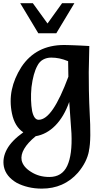

<svg xmlns="http://www.w3.org/2000/svg" viewBox="-20 -838 593 1182"><path d="M3.9 188Q-6.3 134.3 22.5 81.1Q51.3 27.8 123.5 -23.4Q70.3 -59.1 53.7 -138.7Q38.1 -213.9 52.7 -284.9Q67.4 -356 111.8 -425.8Q201.7 -561 374.5 -561Q382.8 -561 398.7 -560.5Q414.6 -560.1 435.1 -559.3Q455.6 -558.6 479.7 -557.4Q503.9 -556.2 529.8 -554.7L526.4 -394L527.3 -281.2Q529.3 -194.3 531.7 -151.9Q536.6 -65.4 535.9 -4.9Q535.2 55.7 527.3 90.3H527.8Q521.5 125 504.4 158.9Q487.3 192.9 459.5 225.6Q373 323.2 237.3 323.2Q192.9 323.2 153.6 313.7Q114.3 304.2 83 287.6Q50.3 268.6 30.3 243.7Q10.3 218.8 3.9 188ZM406.2 -210.4Q374 -119.6 320.8 -65.4Q267.6 -11.2 199.7 0.5Q150.4 41 128.7 78.6Q106.9 116.2 113.3 149.4Q122.6 189.9 170.4 219.7Q195.3 235.8 223.6 243.7Q252 251.5 283.7 251.5Q361.8 251.5 393.8 183.1Q425.8 114.7 419.9 -17.1ZM399.4 -461.4Q370.6 -473.1 345.7 -478.3Q320.8 -483.4 295.4 -483.4Q267.6 -483.4 245.4 -471.2Q223.1 -459 210 -433.1Q184.6 -387.2 173.8 -301.3Q169.9 -259.8 171.1 -222.2Q172.4 -184.6 177.7 -154.8Q189.5 -100.6 217.8 -100.6Q261.2 -100.6 306.4 -166.7Q351.6 -232.9 400.9 -365.7ZM438 -818.4 326.7 -633.3H215.8L104.5 -818.4H182.1L272.5 -693.4L362.3 -818.4Z"/></svg>

Font: IranNastaliq
Style: Regular
Weight: 400
Designer: Hossein Zahedi
Version: Version 1.5